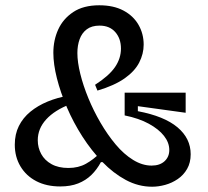

<svg xmlns="http://www.w3.org/2000/svg" viewBox="-20 -694 786 727"><path d="M556 13Q504 13 456.5 -12.5Q409 -38 367.5 -81Q326 -124 292 -177Q258 -230 233.5 -287Q209 -344 195.5 -397.5Q182 -451 182 -494Q182 -542 200.5 -582.5Q219 -623 257.5 -648.5Q296 -674 356 -674Q410 -674 447.5 -654Q485 -634 504.5 -600Q524 -566 524 -525Q524 -490 507 -457Q490 -424 451.5 -397Q413 -370 349 -351L340 -373Q393 -407 415.5 -440Q438 -473 438 -510Q438 -548 416.5 -572.5Q395 -597 357 -597Q327 -597 308.5 -583Q290 -569 281.5 -545.5Q273 -522 273 -493Q273 -459 284 -414.5Q295 -370 314.5 -322.5Q334 -275 360.5 -229.5Q387 -184 418 -147Q449 -110 484 -88.5Q519 -67 554 -67Q585 -67 603 -83.5Q621 -100 621 -126Q621 -154 601 -179.5Q581 -205 543.5 -225.5Q506 -246 452 -257V-343H683V-267L502 -292V-273Q602 -254 652 -212Q702 -170 702 -110Q702 -78 688.5 -54.5Q675 -31 653 -16Q631 -1 605.5 6Q580 13 556 13ZM208 12Q156 12 117.5 -8Q79 -28 57.5 -64Q36 -100 36 -146Q36 -186 51.5 -217Q67 -248 95 -271Q123 -294 160.5 -309.5Q198 -325 241 -332L247 -300Q187 -277 155 -242Q123 -207 123 -163Q123 -135 136 -111Q149 -87 175 -72.5Q201 -58 239 -58Q277 -58 305.5 -74Q334 -90 359 -115L385 -80H362Q347 -52 326 -31.5Q305 -11 276 0.5Q247 12 208 12Z"/></svg>

Font: Bricolage Grotesque 24pt
Style: Regular
Weight: 400
Designer: Mathieu Triay
Foundry: Atelier Triay
Version: Version 1.001;gftools[0.9.33.dev8+g029e19f]